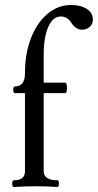

<svg xmlns="http://www.w3.org/2000/svg" viewBox="-20 -746 392 769"><path d="M36 3Q29 3 29 -10.5Q29 -24 36 -24Q80 -24 80 -60V-373H40Q33 -373 33 -386.5Q33 -400 40 -400Q80 -400 80 -453Q80 -531 104 -593Q128 -655 170 -690.5Q212 -726 265 -726Q304 -726 328 -710Q352 -694 352 -667Q352 -650 339.5 -638.5Q327 -627 309 -627Q283 -627 264 -657Q249 -680 223 -680Q192 -680 173.5 -638.5Q155 -597 155 -527V-415H241Q246 -415 247.5 -404.5Q249 -394 247.5 -383.5Q246 -373 241 -373H155V-60Q155 -24 210 -24Q216 -24 216 -10.5Q216 3 210 3Q167 0 123 0Q80 0 36 3Z"/></svg>

Font: Junicode Two Beta Condensed
Style: Regular
Weight: 400
Width: 3
Designer: Peter S. Baker
Foundry: Briery Creek Software
Version: Version 1.053; ttfautohint (v1.8.4)